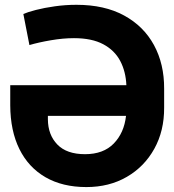

<svg xmlns="http://www.w3.org/2000/svg" viewBox="-20 -757 713 787"><path d="M293.5 -737.3Q408.2 -737.3 488.5 -693.6Q568.8 -649.9 611.1 -572.3Q653.3 -494.6 652.8 -393.1V-315.9Q653.3 -220.7 612.5 -147.2Q571.8 -73.7 499.8 -32Q427.7 9.8 334 9.8Q236.3 9.8 166.5 -30.5Q96.7 -70.8 59.6 -145.8Q22.5 -220.7 22 -325.2V-407.7H498Q495.6 -463.9 472.7 -507.3Q449.7 -550.8 403.1 -575.7Q356.4 -600.6 283.2 -600.6Q238.8 -600.6 188.7 -592Q138.7 -583.5 100.6 -572.3L75.7 -699.7Q93.3 -707.5 127.4 -716.3Q161.6 -725.1 205.1 -731.2Q248.5 -737.3 293.5 -737.3ZM328.6 -125Q403.8 -125 446.3 -168.7Q488.8 -212.4 496.6 -282.2H176.3V-267.6Q176.8 -204.1 215.1 -164.6Q253.4 -125 328.6 -125Z"/></svg>

Font: Inter Tight
Style: Bold
Weight: 700
Designer: Rasmus Andersson
Foundry: rsms
Version: Version 3.004; ttfautohint (v1.8.4.7-5d5b)